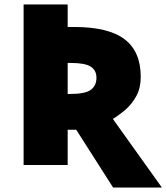

<svg xmlns="http://www.w3.org/2000/svg" viewBox="-20 -734 740 854"><path d="M483 100 319 -157H281V0H85V-714H281V-614H310Q462 -614 534 -559.5Q606 -505 606 -392Q606 -343 586.5 -307Q567 -271 538.5 -246.5Q510 -222 482 -205L700 100ZM291 -316Q359 -316 384 -334.5Q409 -353 409 -388Q409 -422 383 -438Q357 -454 295 -454H281V-316Z"/></svg>

Font: Noto Sans Black
Style: Regular
Weight: 900
Designer: Monotype Design Team
Foundry: Monotype Imaging Inc.
Version: Version 2.007